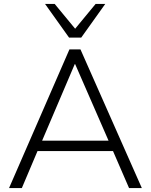

<svg xmlns="http://www.w3.org/2000/svg" viewBox="-20 -956 768 976"><path d="M26 0 333 -705H389L701 0H636L548 -203L577 -188H143L177 -203L91 0ZM360 -630 189 -229 166 -241H554L537 -229L362 -630ZM331 -765 209 -936H258L362 -810L466 -936H515L393 -765Z"/></svg>

Font: Mulish ExtraLight Light
Style: Regular
Weight: 300
Version: Version 3.603